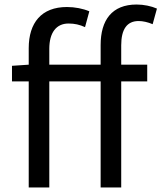

<svg xmlns="http://www.w3.org/2000/svg" viewBox="-20 -829 714 849"><path d="M425 0H516V-469H631V-543H516V-629C516 -699 541 -736 593 -736C612 -736 634 -731 655 -722L674 -791C649 -802 616 -809 584 -809C475 -809 425 -740 425 -630V-543H198V-613C198 -685 229 -725 283 -725C310 -725 332 -720 356 -709L375 -779C347 -791 311 -798 276 -798C163 -798 107 -728 107 -616V-543L33 -538V-469H107V0H198V-469H425Z"/></svg>

Font: Microsoft YaHei
Style: Regular
Weight: 400
Designer: Ryoko NISHIZUKA 西塚涼子 (kana, bopomofo & ideographs); Paul D. Hunt (Latin, Greek & Cyrillic); Sandoll Communications 산돌커뮤니
Foundry: Adobe
Version: Version 2.001;hotconv 1.0.111;makeotfexe 2.5.65597